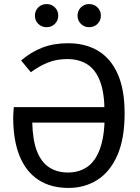

<svg xmlns="http://www.w3.org/2000/svg" viewBox="-20 -914 689 946"><path d="M496 -335 495 -361Q495 -456 473 -513.5Q451 -571 410 -597Q369 -623 311 -623Q257 -623 213 -604.5Q169 -586 132 -558L84 -616Q133 -658 189 -679.5Q245 -701 315 -701Q401 -701 463.5 -663.5Q526 -626 560 -549.5Q594 -473 594 -356Q594 -230 558 -148.5Q522 -67 459.5 -27.5Q397 12 318 12Q230 12 169 -28Q108 -68 76.5 -145.5Q45 -223 45 -335Q45 -345 46 -359Q47 -373 48 -386H511V-310H139Q141 -222 162.5 -168Q184 -114 223 -89Q262 -64 314 -64Q369 -64 409 -91Q449 -118 471.5 -178Q494 -238 496 -335ZM419 -894Q444 -894 460.5 -877.5Q477 -861 477 -837Q477 -813 460.5 -796.5Q444 -780 419 -780Q395 -780 378.5 -796.5Q362 -813 362 -837Q362 -861 378.5 -877.5Q395 -894 419 -894ZM210 -894Q234 -894 250.5 -877.5Q267 -861 267 -837Q267 -813 250.5 -796.5Q234 -780 210 -780Q185 -780 168.5 -796.5Q152 -813 152 -837Q152 -861 168.5 -877.5Q185 -894 210 -894Z"/></svg>

Font: Fira Sans Variable
Style: Regular
Weight: 400
Designer: Carrois Corporate & Edenspiekermann AG
Foundry: Carrois Corporate GbR & Edenspiekermann AG
Version: Version 4.202